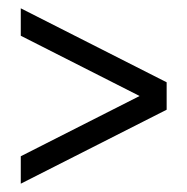

<svg xmlns="http://www.w3.org/2000/svg" viewBox="-20 -546 451 462"><path d="M381 -282 30 -460V-526L381 -348ZM30 -104V-170L381 -348V-282Z"/></svg>

Font: Akshar Light
Style: Regular
Weight: 300
Designer: Tall Chai
Foundry: Tall Chai
Version: Version 1.100